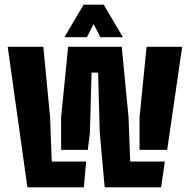

<svg xmlns="http://www.w3.org/2000/svg" viewBox="-20 -800 811 820"><path d="M427 0 406 -234 399 -490H371L364 -234L355 -160H241V-299L271 -600H500L529 -299L536 -110H684L668 0ZM97 0 13 -600H165L194 -299L201 -110H348L338 0ZM576 -160V-299L606 -600H758L694 -160ZM255 -641 337 -780H423L505 -641H409L380 -697L351 -641Z"/></svg>

Font: Big Shoulders Stencil Display Thin Black
Style: Regular
Weight: 900
Version: Version 2.001